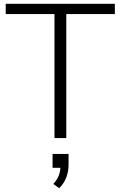

<svg xmlns="http://www.w3.org/2000/svg" viewBox="-20 -725 637 1008"><path d="M10 0ZM266 0V-651H10V-705H583V-651H328V0ZM291 263 260 241Q280 218 288 198Q296 178 297 156H256V83H340V140Q340 175 328 206.5Q316 238 291 263Z"/></svg>

Font: Winston Light
Style: Regular
Weight: 300
Designer: Original fonts by Vernon Adams / Changes by Cristiano Sobral
Foundry: Original fonts by Vernon Adams / Changes by Cristiano Sobral
Version: Version 2.503;July 17, 2020;FontCreator 13.0.0.2655 64-bit